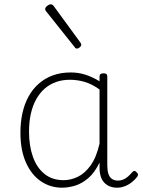

<svg xmlns="http://www.w3.org/2000/svg" viewBox="-20 -856 663 893"><path d="M269 17Q214 17 170 -13Q126 -43 100.5 -100.5Q75 -158 75 -239Q75 -288 84.5 -330.5Q94 -373 113 -407.5Q132 -442 160.5 -467Q189 -492 226 -505.5Q263 -519 309 -519Q344 -519 376 -509Q408 -499 443 -478V-500Q443 -508 447.5 -511.5Q452 -515 461 -515Q471 -515 475 -511.5Q479 -508 479 -500V-88Q479 -64 484 -48Q489 -32 500.5 -24Q512 -16 529 -16Q540 -16 551 -20Q562 -24 573 -33Q584 -42 595 -55Q600 -61 605 -61Q610 -61 615 -55Q620 -51 621.5 -46Q623 -41 619 -35Q608 -20 592.5 -8Q577 4 559.5 10.5Q542 17 525 17Q506 17 491 11Q476 5 465 -6.5Q454 -18 448.5 -35.5Q443 -53 443 -76Q443 -82 443 -88.5Q443 -95 443 -100Q420 -52 389.5 -26.5Q359 -1 327.5 8Q296 17 269 17ZM115 -243Q115 -178 133 -127Q151 -76 187 -47Q223 -18 276 -18Q309 -18 341.5 -33.5Q374 -49 401 -86Q428 -123 443 -188V-440Q406 -466 372.5 -475.5Q339 -485 305 -485Q270 -485 240.5 -474.5Q211 -464 188 -444Q165 -424 148.5 -394.5Q132 -365 123.5 -327Q115 -289 115 -243ZM339 -630Q336 -630 333 -631Q330 -632 328 -636L194 -804Q192 -807 191 -809Q190 -811 190 -814Q190 -819 194.5 -824Q199 -829 205 -832.5Q211 -836 216 -836Q223 -836 229 -829L354 -658Q356 -655 357 -652.5Q358 -650 358 -648Q358 -642 351 -636Q344 -630 339 -630Z"/></svg>

Font: Playwrite CL Thin
Style: Regular
Weight: 100
Designer: Veronika Burian, José Scaglione
Foundry: TypeTogether
Version: Version 1.002